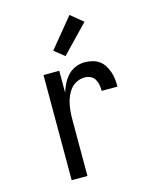

<svg xmlns="http://www.w3.org/2000/svg" viewBox="-115 -841 730 917"><g transform="rotate(-15 250.0 -382.5)"><path d="M124 0V-520H202V-412Q209 -434 219.5 -455Q230 -476 246 -493Q262 -510 284 -519Q306 -528 329 -528Q348 -528 366.5 -523.5Q385 -519 400 -508.5Q415 -498 425 -482Q435 -466 441 -448.5Q447 -431 449 -412.5Q451 -394 451 -375H373Q373 -390 370.5 -404.5Q368 -419 360.5 -432Q353 -445 339.5 -451.5Q326 -458 311 -458Q291 -458 272.5 -449.5Q254 -441 241.5 -426Q229 -411 221 -392.5Q213 -374 209 -354.5Q205 -335 203.5 -315Q202 -295 202 -276V0ZM249 -580 199 -620 318 -765 379 -715Z"/></g></svg>

Font: Iosevka Fuck
Style: Regular
Weight: 400
Monospace: yes
Designer: Belleve Invis
Foundry: Belleve Invis
Version: Version 28.0.7; ttfautohint (v1.8.3)